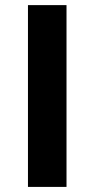

<svg xmlns="http://www.w3.org/2000/svg" viewBox="-20 -734 371 754"><path d="M89.8 0V-713.9H241.2V0Z"/></svg>

Font: Zoram GWebM
Style: Bold
Weight: 700
Foundry: Ascender Corporation
Version: Version 1.000